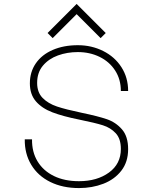

<svg xmlns="http://www.w3.org/2000/svg" viewBox="-20 -942 780 977"><path d="M222 -774 370 -922 518 -774 492 -748 370 -870 248 -748ZM595 -479Q595 -538 566 -583Q537 -628 487 -652.5Q437 -677 376 -677Q322 -677 275 -660Q228 -643 198.5 -608Q169 -573 169 -520Q169 -472 197 -443.5Q225 -415 270 -400Q315 -385 396 -368Q478 -351 523.5 -335.5Q569 -320 600.5 -284Q632 -248 632 -183Q632 -118 597.5 -73.5Q563 -29 506 -7Q449 15 382 15Q299 15 236 -16Q173 -47 139 -103.5Q105 -160 106 -233H143Q142 -169 171 -121Q200 -73 254 -46.5Q308 -20 382 -20Q474 -20 534.5 -64Q595 -108 595 -184Q595 -236 569 -264Q543 -292 503.5 -304.5Q464 -317 385 -333Q300 -350 246.5 -370.5Q193 -391 162.5 -426.5Q132 -462 132 -518Q132 -576 162.5 -620Q193 -664 248.5 -688Q304 -712 376 -712Q446 -712 505 -682.5Q564 -653 598 -600Q632 -547 632 -479Z"/></svg>

Font: M Major Mono Display
Style: Regular
Weight: 400
Designer: Emre Parlak
Foundry: Emre Parlak
Version: Version 2.000; ttfautohint (v1.8) -l 8 -r 50 -G 200 -x 14 -D